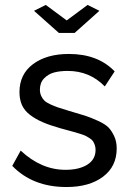

<svg xmlns="http://www.w3.org/2000/svg" viewBox="-20 -750 528 780"><path d="M166 -730 251 -667 335.9 -730 383.8 -706.1 283.2 -616.2H219.2L118.2 -706.1ZM250 9.8Q112.8 9.8 29.8 -76.2L64 -138.2Q147.5 -60.1 246.1 -60.1Q301.3 -60.1 334.7 -81.1Q368.2 -102.1 368.2 -141.1Q368.2 -151.9 365.2 -160.4Q362.3 -168.9 358.4 -175.3Q354.5 -181.6 345.7 -187.5Q336.9 -193.4 330.1 -197Q323.2 -200.7 308.8 -205.3Q294.4 -210 284.9 -212.6Q275.4 -215.3 256.1 -220.5Q236.8 -225.6 225.1 -229Q182.1 -241.2 153.3 -253.7Q124.5 -266.1 102.1 -283.2Q79.6 -300.3 69.3 -323Q59.1 -345.7 59.1 -376Q59.1 -448.7 114.5 -489.7Q169.9 -530.8 259.8 -530.8Q377.9 -530.8 445.8 -460L405.8 -398.9Q344.2 -461.9 254.9 -461.9Q224.6 -461.9 200.7 -455.8Q176.8 -449.7 159.4 -431.9Q142.1 -414.1 142.1 -386.2Q142.1 -371.6 147.5 -360.1Q152.8 -348.6 160.6 -341.1Q168.5 -333.5 185.5 -325.7Q202.6 -317.9 217.3 -313Q231.9 -308.1 259.8 -299.8Q305.2 -286.6 326.4 -279.8Q347.7 -272.9 377.7 -259.3Q407.7 -245.6 420.7 -232.2Q433.6 -218.8 443.8 -197Q454.1 -175.3 454.1 -147Q454.1 -73.7 398.4 -32Q342.8 9.8 250 9.8Z"/></svg>

Font: Rawline Medium
Style: Regular
Weight: 500
Designer: Matt McInerney, Pablo Impallari, Rodrigo Fuenzalida
Foundry: Matt McInerney, Pablo Impallari, Rodrigo Fuenzalida
Version: Version 4.020;PS 004.020;hotconv 1.0.88;makeotf.lib2.5.64775